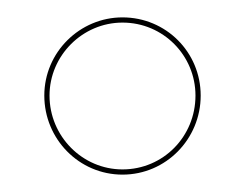

<svg xmlns="http://www.w3.org/2000/svg" viewBox="-20 -631 281 221"><path d="M121 -430C171 -430 211 -471 211 -521C211 -571 171 -611 121 -611C72 -611 31 -571 31 -521C31 -471 71 -430 121 -430ZM121 -605C168 -605 205 -567 205 -521C205 -474 168 -436 121 -436C75 -436 37 -474 37 -521C37 -567 75 -605 121 -605Z"/></svg>

Font: Moniqa SemBd Display
Style: Regular
Weight: 600
Designer: Rajesh Rajput
Foundry: Rajesh Rajput
Version: Version 1.000